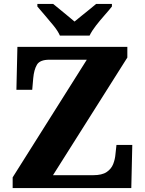

<svg xmlns="http://www.w3.org/2000/svg" viewBox="-20 -951 734 971"><path d="M44 0V-54L419 -649H230Q182 -649 167 -624Q152 -599 148 -555L143 -497H63L68 -714H624V-660L248 -65H451Q496 -65 519.5 -81Q543 -97 552.5 -121.5Q562 -146 564 -172L569 -218H649L644 0ZM283 -771Q273 -794 251.5 -820.5Q230 -847 207.5 -873Q185 -899 169 -918V-931H249Q262 -921 281.5 -904.5Q301 -888 321.5 -871.5Q342 -855 357 -842Q372 -855 393 -871.5Q414 -888 434 -904.5Q454 -921 466 -931H546V-918Q531 -899 508 -873Q485 -847 464.5 -820.5Q444 -794 433 -771Z"/></svg>

Font: Noto Serif Tibetan ExtraBold
Style: Regular
Weight: 800
Version: Version 2.103